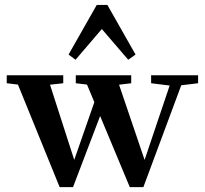

<svg xmlns="http://www.w3.org/2000/svg" viewBox="-20 -747 830 778"><path d="M286.1 -504.9 257.8 -525.9 372.1 -727.1H415L529.3 -525.9L499.5 -504.9L392.6 -629.4ZM221.7 11.2 52.7 -404.3 7.3 -409.7V-441.9H236.3V-409.7L182.6 -403.8L280.8 -99.1L362.3 -333L332.5 -404.3L287.1 -409.7V-441.9H511.7V-409.7L462.4 -403.8L565.9 -99.1L667.5 -400.4L592.3 -409.7V-441.9H782.7V-409.7L714.4 -401.4L561 11.2H505.9L385.7 -276.9L275.9 11.2Z"/></svg>

Font: Elstob 10pt SemiBold
Style: Regular
Weight: 600
Designer: Peter S. Baker
Version: Version 1.015